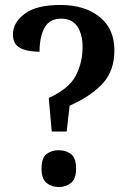

<svg xmlns="http://www.w3.org/2000/svg" viewBox="-20 -744 519 772"><path d="M176 -350Q257 -387 284.5 -439.5Q312 -492 312 -555Q312 -606 291 -637.5Q270 -669 226 -669Q179 -669 159 -632.5Q139 -596 139 -536Q89 -536 60.5 -551.5Q32 -567 32 -605Q32 -653 79 -688.5Q126 -724 223 -724Q321 -724 380.5 -676Q440 -628 440 -542Q440 -461 394.5 -410Q349 -359 260 -319L248 -215H188ZM216 8Q187 8 167 -8.5Q147 -25 147 -66Q147 -109 167 -124.5Q187 -140 216 -140Q245 -140 265.5 -124.5Q286 -109 286 -66Q286 -25 265.5 -8.5Q245 8 216 8Z"/></svg>

Font: Noto Serif Georgian SemiCondensed SemiBold
Style: Regular
Weight: 600
Width: 4
Designer: Monotype Design Team, Akaki Razmadze
Foundry: Google LLC
Version: Version 2.003; ttfautohint (v1.8.4.7-5d5b)